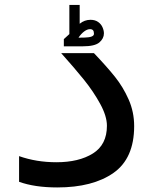

<svg xmlns="http://www.w3.org/2000/svg" viewBox="-20 -776 640 800"><path d="M59.5 -18.5V-125.5Q131.5 -100 215 -100Q308.5 -100 367 -136.5Q425.5 -173 425.5 -252Q425.5 -292 397.5 -343.2Q369.5 -394.5 329.8 -443.8Q290 -493 235 -554.5H371.5Q425 -498.5 459 -456Q493 -413.5 516 -361.5Q539 -309.5 539 -250.5Q539 -116 452.8 -55.5Q366.5 5 218.5 5Q124.5 5 59.5 -18.5ZM269 -634V-755.5H312V-677Q332 -693.5 357 -693.5Q376 -693.5 388.8 -684.5Q401.5 -675.5 407.2 -662.2Q413 -649 413 -637Q413 -615.5 394 -599.2Q375 -583 324.5 -583H246V-613ZM371.5 -635Q371.5 -645.5 367.5 -650Q363.5 -654.5 355 -654.5Q343.5 -654.5 330.8 -645Q318 -635.5 307 -619L333.5 -619.5Q371.5 -620.5 371.5 -635Z"/></svg>

Font: JuliaMono
Style: Bold
Weight: 700
Monospace: yes
Designer: cormullion
Foundry: corm
Version: Version 0.055; ttfautohint (v1.8.4)